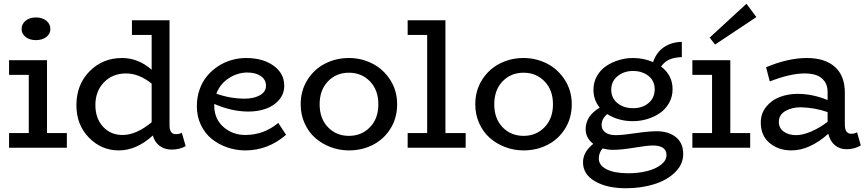

<svg xmlns="http://www.w3.org/2000/svg" viewBox="-20 -795 4665 1033"><path d="M172.9 -579.1Q139.6 -579.1 117.9 -595.9Q96.2 -612.8 96.2 -638.2Q96.2 -666 117.9 -683.6Q139.6 -701.2 172.9 -701.2Q207.5 -701.2 229.2 -683.6Q251 -666 251 -638.2Q251 -612.3 229 -595.7Q207 -579.1 172.9 -579.1ZM232.9 -79.1H339.8V0H28.8V-79.1H134.8V-392.1H28.8V-471.2H232.9Z M958 -81.1 979 -8.8Q946.8 9.8 903.3 9.8Q866.2 9.8 839.4 -9.8Q812.5 -29.3 802.2 -65.9Q714.4 14.2 619.1 14.2Q525.4 14.2 458.3 -54.7Q391.1 -123.5 391.1 -229Q391.1 -339.8 461.9 -411.4Q532.7 -482.9 636.2 -482.9Q724.1 -482.9 795.9 -419.9V-606.9H689.9V-686H892.1V-121.1Q892.1 -73.2 925.3 -73.2Q947.3 -73.2 958 -81.1ZM493.2 -230Q493.2 -157.2 535.2 -112.3Q577.1 -67.4 643.1 -68.8Q714.8 -70.3 795.9 -137.2V-345.2Q728 -399.9 658.2 -399.9Q585.9 -399.9 539.6 -352.3Q493.2 -304.7 493.2 -230Z M1477.1 -133.8 1519 -69.8Q1422.4 14.2 1299.8 14.2Q1250 14.2 1203.6 -1.7Q1157.2 -17.6 1120.4 -46.6Q1083.5 -75.7 1061.3 -121.8Q1039.1 -168 1039.1 -224.1Q1039.1 -272 1054 -314Q1068.8 -356 1094.5 -386.5Q1120.1 -417 1153.8 -439Q1187.5 -460.9 1226.1 -471.9Q1264.6 -482.9 1304.2 -482.9Q1394 -482.9 1451.7 -441.7Q1509.3 -400.4 1509.3 -334Q1509.3 -289.6 1481 -257.1Q1452.6 -224.6 1409.9 -209.7Q1367.2 -194.8 1316.9 -194.8Q1227.5 -194.8 1132.8 -235.8V-227.1Q1132.8 -154.8 1182.9 -111.3Q1232.9 -67.9 1303.2 -68.8Q1401.9 -70.3 1477.1 -133.8ZM1311 -404.8Q1257.8 -404.8 1210.7 -374Q1163.6 -343.3 1144 -291Q1219.2 -264.2 1295.9 -264.2Q1345.7 -264.2 1378.4 -282.5Q1411.1 -300.8 1411.1 -334Q1411.1 -366.2 1383.3 -385.5Q1355.5 -404.8 1311 -404.8Z M1857.4 14.2Q1805.7 14.2 1758.5 -3.7Q1711.4 -21.5 1675.8 -53Q1640.1 -84.5 1618.9 -131.6Q1597.7 -178.7 1597.7 -233.9Q1597.7 -307.6 1634 -365.2Q1670.4 -422.9 1729.2 -452.9Q1788.1 -482.9 1857.4 -482.9Q1924.8 -482.9 1983.6 -452.9Q2042.5 -422.9 2079.6 -365Q2116.7 -307.1 2116.7 -233.9Q2116.7 -160.6 2081.1 -103.3Q2045.4 -45.9 1986.6 -15.9Q1927.7 14.2 1857.4 14.2ZM1857.4 -64Q1925.3 -64 1970.5 -110.6Q2015.6 -157.2 2015.6 -233.9Q2015.6 -310.5 1970.5 -357.2Q1925.3 -403.8 1857.4 -403.8Q1789.1 -403.8 1744.4 -357.2Q1699.7 -310.5 1699.7 -233.9Q1699.7 -157.2 1744.4 -110.6Q1789.1 -64 1857.4 -64Z M2376.5 -79.1H2485.4V0H2173.3V-79.1H2278.3V-606.9H2173.3V-686H2376.5Z M2796.9 14.2Q2745.1 14.2 2698 -3.7Q2650.9 -21.5 2615.2 -53Q2579.6 -84.5 2558.3 -131.6Q2537.1 -178.7 2537.1 -233.9Q2537.1 -307.6 2573.5 -365.2Q2609.9 -422.9 2668.7 -452.9Q2727.5 -482.9 2796.9 -482.9Q2864.3 -482.9 2923.1 -452.9Q2981.9 -422.9 3019 -365Q3056.2 -307.1 3056.2 -233.9Q3056.2 -160.6 3020.5 -103.3Q2984.9 -45.9 2926 -15.9Q2867.2 14.2 2796.9 14.2ZM2796.9 -64Q2864.7 -64 2909.9 -110.6Q2955.1 -157.2 2955.1 -233.9Q2955.1 -310.5 2909.9 -357.2Q2864.7 -403.8 2796.9 -403.8Q2728.5 -403.8 2683.8 -357.2Q2639.2 -310.5 2639.2 -233.9Q2639.2 -157.2 2683.8 -110.6Q2728.5 -64 2796.9 -64Z M3512.7 -88.9Q3577.1 -88.9 3616.5 -57.1Q3655.8 -25.4 3655.8 33.2Q3655.8 88.9 3612.5 131.6Q3569.3 174.3 3499.8 196Q3430.2 217.8 3346.7 217.8Q3245.6 217.8 3181.2 180.4Q3116.7 143.1 3116.7 78.1Q3116.7 22.9 3171.9 -21Q3130.9 -52.7 3130.9 -100.1Q3130.9 -170.9 3206.5 -215.8Q3172.9 -257.3 3172.9 -312Q3172.9 -353 3192.1 -386.5Q3211.4 -419.9 3242.4 -440.4Q3273.4 -460.9 3310.3 -471.9Q3347.2 -482.9 3384.8 -482.9Q3443.8 -482.9 3493.7 -460.9Q3511.2 -513.2 3551.5 -540.8Q3591.8 -568.4 3648.4 -569.8V-487.8Q3608.9 -486.3 3582.5 -475.1Q3556.2 -463.9 3536.6 -437Q3598.6 -390.6 3598.6 -314.9Q3598.6 -274.4 3579.8 -241Q3561 -207.5 3530.3 -186.5Q3499.5 -165.5 3461.9 -154.3Q3424.3 -143.1 3384.8 -143.1Q3307.6 -143.1 3246.6 -181.2Q3216.8 -154.8 3216.8 -123Q3216.8 -96.7 3237.1 -82.3Q3257.3 -67.9 3293.5 -67.9Q3328.6 -67.9 3398.9 -78.4Q3469.2 -88.9 3512.7 -88.9ZM3385.7 -413.1Q3336.9 -413.1 3302.7 -385.3Q3268.6 -357.4 3268.6 -312Q3268.6 -267.1 3302.2 -240Q3335.9 -212.9 3385.7 -212.9Q3437 -212.9 3469.7 -241Q3502.4 -269 3502.4 -314.9Q3502.4 -359.9 3469 -386.5Q3435.5 -413.1 3385.7 -413.1ZM3360.8 137.2Q3414.1 137.2 3460.4 125.7Q3506.8 114.3 3536.4 91.3Q3565.9 68.4 3565.9 39.1Q3565.9 -12.2 3491.7 -12.2Q3462.4 -12.2 3392.8 -0.5Q3323.2 11.2 3276.9 11.2Q3252 11.2 3221.7 3.9Q3201.7 27.3 3201.7 58.1Q3201.7 94.7 3243.9 116Q3286.1 137.2 3360.8 137.2Z M4049.3 -703.1 3827.1 -555.2 3798.3 -592.8 3996.1 -774.9ZM3909.2 -471.2V-79.1H4016.1V0H3705.1V-79.1H3811V-392.1H3705.1V-471.2Z M4591.3 -83 4611.3 -12.2Q4576.7 7.8 4534.2 7.8Q4497.6 7.8 4471.9 -13.7Q4446.3 -35.2 4436.5 -75.2Q4335.9 14.2 4238.3 14.2Q4168.5 14.2 4120.6 -25.6Q4072.8 -65.4 4073.2 -136.2Q4073.2 -184.1 4101.6 -219.7Q4129.9 -255.4 4174.3 -272.7Q4218.8 -290 4271.5 -290Q4351.6 -290 4432.6 -256.8V-300.8Q4432.6 -335.9 4415.3 -358.9Q4397.9 -381.8 4371.3 -390.9Q4344.7 -399.9 4309.6 -399.9Q4231.9 -399.9 4121.6 -356.9L4101.6 -433.1Q4219.7 -482.9 4321.3 -482.9Q4418 -482.9 4471.7 -435.3Q4525.4 -387.7 4525.4 -296.9V-124Q4525.4 -75.2 4560.5 -75.2Q4575.7 -75.2 4591.3 -83ZM4170.4 -139.2Q4170.4 -105 4197.3 -86.4Q4224.1 -67.9 4263.2 -67.9Q4297.4 -67.9 4341.6 -86.2Q4385.7 -104.5 4432.6 -139.2V-191.9Q4365.2 -215.8 4288.6 -217.8Q4239.3 -217.8 4204.8 -197.3Q4170.4 -176.8 4170.4 -139.2Z"/></svg>

Font: BioRhyme
Style: Regular
Weight: 400
Designer: Aoife Mooney
Foundry: Aoife Mooney Type
Version: Version 1.500;PS 001.500;hotconv 1.0.88;makeotf.lib2.5.64775